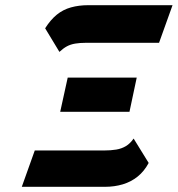

<svg xmlns="http://www.w3.org/2000/svg" viewBox="-20 -720 685 740"><path d="M154 -611 209 -520Q224 -534 238 -541.5Q252 -549 270 -552Q288 -555 310 -555H593L645 -700H320Q284 -700 253.5 -691.5Q223 -683 199 -663.5Q175 -644 154 -611ZM479 -289 507 -421H241L212 -289ZM380 -140H114L64 0H385Q421 0 453 -9.5Q485 -19 510.5 -39.5Q536 -60 553 -92L495 -186Q482 -167 465.5 -157Q449 -147 428 -143.5Q407 -140 380 -140Z"/></svg>

Font: Advent Pro ExtraBold
Style: Italic
Weight: 800
Italic angle: -12°
Version: Version 3.000